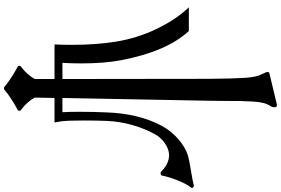

<svg xmlns="http://www.w3.org/2000/svg" viewBox="-245 -921 1422 972"><g transform="rotate(90 466.0 -435.0)"><path d="M474 100Q495 139 537 170Q541 173 541 178.5Q541 184 537 186Q474 220 435 253Q427 259 419 253Q380 220 317 186Q313 184 313 178.5Q313 173 317 170Q359 139 380 100V0H205Q207 -44 207 -87Q207 -210 191 -310Q173 -421 125 -519.5Q77 -618 17 -680H137Q241 -568 285 -336Q301 -252 301 -134Q301 -83 298 -40H380L379 -782Q378 -907 374 -965Q370 -1023 356 -1049Q344 -1073 344 -1078Q344 -1086 352 -1088L510 -1126Q512 -1126 513 -1126Q523 -1126 523 -1114Q523 -1101 516 -1092Q507 -1079 501.5 -1058Q496 -1037 494 -1003.5Q492 -970 491.5 -942Q491 -914 491 -863Q491 -812 490 -781L476 -40H548Q546 -72 546 -129Q546 -198 549 -264Q555 -425 615 -539Q641 -589 683.5 -626Q726 -663 769 -676Q790 -682 843 -690.5Q896 -699 918 -705Q923 -707 928.5 -701.5Q934 -696 930 -692Q913 -672 894.5 -626.5Q876 -581 869 -545Q868 -539 860.5 -537.5Q853 -536 849 -540Q809 -580 765 -580Q764 -580 763 -580Q735 -579 705 -558.5Q675 -538 658 -506Q597 -390 592 -262Q590 -205 590 -148Q590 -69 594 -35Q598 -8 600 0H476Z"/></g></svg>

Font: Triodion Unicode
Style: Normal
Weight: 400
Version: Version 1.1